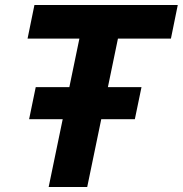

<svg xmlns="http://www.w3.org/2000/svg" viewBox="-20 -749 732 769"><path d="M96.6 -271.6 123.1 -399.9H546.7L520.1 -271.6ZM174.9 0 300.9 -608.4H455.3L329.3 0ZM90.4 -594.4 117.9 -729H692L664.6 -594.4Z"/></svg>

Font: Mona Sans ExtraLight
Style: Italic
Weight: 200
Italic angle: -11.6951°
Designer: Deni Anggara
Foundry: GitHub
Version: Version 2.000